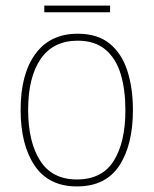

<svg xmlns="http://www.w3.org/2000/svg" viewBox="-20 -659 552 689"><path d="M457 -264Q457 -139 408 -64.5Q359 10 256 10Q155 10 104.5 -64.5Q54 -139 54 -265Q54 -393 107 -465.5Q160 -538 259 -538Q330 -538 373.5 -502.5Q417 -467 437 -405Q457 -343 457 -264ZM81 -265Q81 -150 124 -82.5Q167 -15 256 -15Q346 -15 388 -81.5Q430 -148 430 -264Q430 -336 413.5 -392Q397 -448 359 -480.5Q321 -513 259 -513Q171 -513 126 -447.5Q81 -382 81 -265ZM375 -639V-615H139V-639Z"/></svg>

Font: Noto Sans Lao Looped SemiCondensed Thin
Style: Regular
Weight: 100
Width: 4
Designer: Mark Frömberg, Ben Mitchell
Foundry: The Fontpad Ltd
Version: Version 1.002; ttfautohint (v1.8.4.7-5d5b)